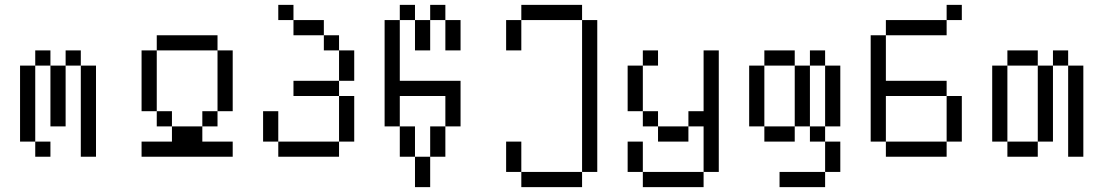

<svg xmlns="http://www.w3.org/2000/svg" viewBox="-20 -645 4540 790"><path d="M187.5 0V-62.5H125V0ZM125 -62.5V-375H62.5V-62.5ZM312.5 -375Q312.5 -375 312.5 0H375Q375 0 375 -375ZM187.5 -375Q187.5 -375 187.5 -125H250Q250 -125 250 -375ZM125 -375H187.5V-437.5H125ZM250 -375H312.5V-437.5H250Z M937.5 0V-62.5H812.5V-125H687.5V-62.5H562.5V0ZM687.5 -125V-187.5H625V-125ZM812.5 -125H875V-187.5H812.5ZM625 -187.5Q625 -187.5 625 -437.5H562.5Q562.5 -437.5 562.5 -187.5ZM875 -187.5H937.5Q937.5 -187.5 937.5 -437.5H875Q875 -437.5 875 -187.5ZM625 -437.5H875V-500H625Z M1125 -62.5V0H1375V-62.5ZM1125 -62.5Q1125 -62.5 1125 -187.5H1062.5Q1062.5 -187.5 1062.5 -62.5ZM1375 -62.5H1437.5V-250H1375ZM1375 -250V-312.5H1187.5V-250ZM1375 -312.5H1437.5Q1437.5 -312.5 1437.5 -437.5H1375Q1375 -437.5 1375 -312.5ZM1375 -437.5V-500H1312.5V-437.5ZM1312.5 -500V-562.5H1187.5V-500ZM1187.5 -562.5V-625H1125V-562.5Z M1687.5 0Q1687.5 0 1687.5 125H1750Q1750 125 1750 0ZM1687.5 0Q1687.5 0 1687.5 -125H1625Q1625 -125 1625 0ZM1750 0H1812.5Q1812.5 0 1812.5 -125H1750Q1750 -125 1750 0ZM1625 -125Q1625 -125 1625 -250H1812.5Q1812.5 -250 1812.5 -125H1875V-312.5H1625Q1625 -312.5 1625 -562.5H1562.5V-125ZM1687.5 -562.5Q1687.5 -562.5 1687.5 -437.5H1750Q1750 -437.5 1750 -562.5ZM1812.5 -562.5Q1812.5 -562.5 1812.5 -437.5H1875Q1875 -437.5 1875 -562.5ZM1625 -562.5H1687.5V-625H1625ZM1750 -562.5H1812.5V-625H1750Z M2125 62.5V125H2375V62.5ZM2125 62.5Q2125 62.5 2125 -62.5H2062.5Q2062.5 -62.5 2062.5 62.5ZM2375 62.5H2437.5Q2437.5 62.5 2437.5 -562.5H2375Q2375 -562.5 2375 62.5ZM2062.5 -562.5Q2062.5 -562.5 2062.5 -437.5H2125Q2125 -437.5 2125 -562.5ZM2125 -562.5H2375V-625H2125Z M2687.5 -375V-437.5H2625V-375H2562.5V-187.5H2625V-125H2687.5V-62.5H2812.5V-125H2687.5V-187.5H2625V-375ZM2625 62.5V125H2875V62.5ZM2625 62.5Q2625 62.5 2625 -62.5H2562.5Q2562.5 -62.5 2562.5 62.5ZM2875 62.5H2937.5Q2937.5 62.5 2937.5 -437.5H2875Q2875 -437.5 2875 -187.5H2812.5V-125H2875Z M3375 62.5H3187.5V125H3375ZM3375 62.5H3437.5Q3437.5 62.5 3437.5 -62.5H3375Q3375 -62.5 3375 62.5ZM3375 -62.5V-125H3312.5V-62.5ZM3125 -125V-62.5H3250V-125ZM3125 -125Q3125 -125 3125 -375H3062.5Q3062.5 -375 3062.5 -125ZM3250 -125H3312.5Q3312.5 -125 3312.5 -375H3250Q3250 -375 3250 -125ZM3375 -125H3437.5Q3437.5 -125 3437.5 -375H3375Q3375 -375 3375 -125ZM3125 -375H3250V-437.5H3125ZM3312.5 -375H3375V-437.5H3312.5Z M3937.5 -562.5V-625H3875V-562.5H3625V-500H3562.5V-62.5H3625V0H3875V-62.5H3625V-250H3875V-62.5H3937.5V-250H3875V-312.5H3625V-500H3875V-562.5Z M4125 -62.5V0H4250V-62.5ZM4125 -62.5V-375H4062.5V-62.5ZM4250 -62.5H4312.5V-375H4250ZM4375 -375Q4375 -375 4375 0H4437.5Q4437.5 0 4437.5 -375ZM4125 -375H4250V-437.5H4125ZM4312.5 -375H4375V-437.5H4312.5Z"/></svg>

Font: BFUnifontExMono
Style: Regular
Weight: 500
Version: Version 15.0.06